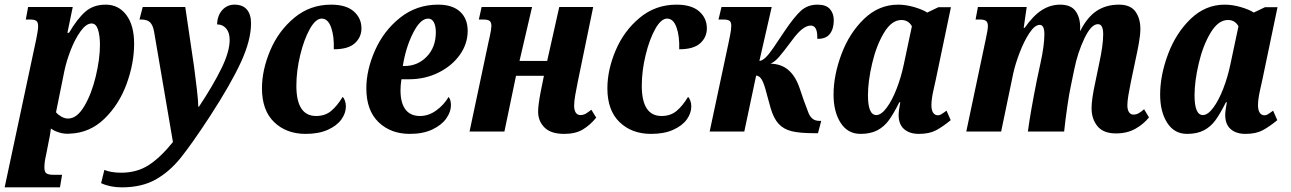

<svg xmlns="http://www.w3.org/2000/svg" viewBox="-44 -566 5556 826"><path d="M112 -398Q113 -405 116.5 -422.5Q120 -440 120 -454Q120 -470 112.5 -476Q105 -482 86 -482H67L77 -536H269L246 -425H253Q289 -486 323.5 -516Q358 -546 411 -546Q466 -546 499.5 -501.5Q533 -457 533 -378Q533 -293 500.5 -204.5Q468 -116 405 -55Q342 6 256 9Q236 11 214 5Q192 -1 175 -13Q174 -9 172.5 4.5Q171 18 167 35L154 102Q147 130 147 155Q147 174 156 180Q165 186 187 186H223L214 240H-24ZM386 -373Q386 -413 377.5 -439Q369 -465 350 -465Q327 -465 303 -432Q279 -399 260.5 -351.5Q242 -304 233 -261L197 -83Q205 -73 219.5 -64.5Q234 -56 249 -56Q287 -56 318.5 -109Q350 -162 368 -237.5Q386 -313 386 -373Z M391 222 405 165Q434 177 477 177Q545 177 595.5 144.5Q646 112 700 45L619 -429Q614 -458 601.5 -470Q589 -482 564 -482H556L570 -536H753L791 -278Q797 -235 803 -182Q809 -129 809 -107H812Q873 -199 908.5 -271.5Q944 -344 944 -394Q944 -426 929 -443.5Q914 -461 890 -461Q891 -499 912 -522.5Q933 -546 965 -546Q1000 -546 1018 -525Q1036 -504 1036 -466Q1036 -393 992.5 -298.5Q949 -204 860 -67Q781 54 732.5 114Q684 174 624.5 207Q565 240 480 240Q430 240 391 222Z M1083 -186Q1083 -265 1118.5 -349Q1154 -433 1222 -489.5Q1290 -546 1380 -546Q1445 -546 1478 -517Q1511 -488 1511 -444Q1511 -406 1482.5 -380Q1454 -354 1392 -354Q1394 -410 1380.5 -448Q1367 -486 1340 -486Q1314 -486 1289 -441.5Q1264 -397 1247.5 -329Q1231 -261 1231 -197Q1231 -67 1316 -67Q1355 -67 1381 -89Q1407 -111 1430 -149Q1436 -144 1440 -132.5Q1444 -121 1444 -108Q1444 -79 1424.5 -52Q1405 -25 1366 -7.5Q1327 10 1271 10Q1188 10 1135.5 -40.5Q1083 -91 1083 -186Z M1532 -186Q1532 -265 1569.5 -349.5Q1607 -434 1677.5 -490Q1748 -546 1841 -546Q1902 -546 1935 -516Q1968 -486 1968 -433Q1968 -378 1934.5 -330.5Q1901 -283 1843 -254Q1785 -225 1715 -225H1683Q1679 -199 1679 -177Q1679 -124 1700 -95.5Q1721 -67 1763 -67Q1800 -67 1833 -91Q1866 -115 1886 -149Q1896 -137 1896 -113Q1896 -85 1876 -56.5Q1856 -28 1816 -9Q1776 10 1719 10Q1637 10 1584.5 -40.5Q1532 -91 1532 -186ZM1696 -282Q1753 -282 1792 -322.5Q1831 -363 1831 -427Q1831 -454 1822.5 -470Q1814 -486 1798 -486Q1764 -486 1732.5 -423Q1701 -360 1689 -282Z M2271 -86Q2271 -113 2282 -171L2296 -240H2176L2126 0H1976L2058 -387L2063 -409Q2070 -441 2070 -454Q2070 -470 2062.5 -476Q2055 -482 2035 -482H2016L2028 -536H2245L2191 -304H2310L2362 -536H2508L2441 -211Q2435 -182 2430.5 -155.5Q2426 -129 2426 -111Q2426 -92 2433 -81.5Q2440 -71 2453 -71Q2465 -71 2475 -76.5Q2485 -82 2500 -94L2521 -60Q2495 -28 2463.5 -9Q2432 10 2383 10Q2326 10 2298.5 -17.5Q2271 -45 2271 -86Z M2569 -186Q2569 -265 2604.5 -349Q2640 -433 2708 -489.5Q2776 -546 2866 -546Q2931 -546 2964 -517Q2997 -488 2997 -444Q2997 -406 2968.5 -380Q2940 -354 2878 -354Q2880 -410 2866.5 -448Q2853 -486 2826 -486Q2800 -486 2775 -441.5Q2750 -397 2733.5 -329Q2717 -261 2717 -197Q2717 -67 2802 -67Q2841 -67 2867 -89Q2893 -111 2916 -149Q2922 -144 2926 -132.5Q2930 -121 2930 -108Q2930 -79 2910.5 -52Q2891 -25 2852 -7.5Q2813 10 2757 10Q2674 10 2621.5 -40.5Q2569 -91 2569 -186Z M3271 -102 3254 -164Q3244 -204 3234 -222Q3224 -240 3209 -241L3158 0H3009L3091 -385Q3092 -391 3097 -415Q3102 -439 3102 -455Q3102 -471 3094.5 -476.5Q3087 -482 3068 -482H3047L3060 -536H3276L3223 -304Q3245 -304 3283 -360Q3294 -377 3330 -430Q3373 -494 3402 -520Q3431 -546 3473 -546Q3510 -546 3526.5 -527Q3543 -508 3543 -479Q3543 -442 3526 -420Q3509 -398 3472 -399Q3474 -456 3444 -456Q3410 -456 3366 -396Q3325 -341 3307 -320.5Q3289 -300 3271 -292Q3317 -291 3347.5 -265Q3378 -239 3396 -187L3414 -134Q3428 -95 3434.5 -79.5Q3441 -64 3452 -55Q3463 -46 3481 -46H3489L3475 7H3457Q3397 7 3362 -1.5Q3327 -10 3305.5 -33.5Q3284 -57 3271 -102Z M3542 -159Q3542 -242 3576 -333Q3610 -424 3673.5 -485Q3737 -546 3820 -546Q3853 -546 3889 -535.5Q3925 -525 3945 -512L3993 -535H4047L3982 -224Q3981 -219 3972 -179Q3963 -139 3963 -114Q3963 -92 3970.5 -81Q3978 -70 3991 -70Q3998 -70 4004 -73.5Q4010 -77 4017 -82Q4024 -87 4028 -90L4046 -49Q4012 -21 3983 -5.5Q3954 10 3909 10Q3869 10 3845.5 -10.5Q3822 -31 3822 -71Q3822 -89 3829 -126H3825Q3801 -78 3780.5 -49.5Q3760 -21 3730.5 -5.5Q3701 10 3658 10Q3603 10 3572.5 -37.5Q3542 -85 3542 -159ZM3844 -288 3879 -453Q3872 -466 3860.5 -473Q3849 -480 3834 -480Q3792 -480 3759 -425Q3726 -370 3708 -293Q3690 -216 3690 -156Q3690 -71 3726 -71Q3747 -71 3770.5 -102.5Q3794 -134 3813.5 -184.5Q3833 -235 3844 -288Z M4652 -101Q4652 -139 4668 -212L4685 -294Q4702 -372 4702 -418Q4702 -462 4680 -462Q4651 -463 4621.5 -401.5Q4592 -340 4577 -265L4563 -197Q4556 -166 4547.5 -107Q4539 -48 4534 0H4378Q4389 -83 4417 -223L4432 -293Q4449 -370 4449 -419Q4449 -459 4429 -459Q4408 -459 4385 -424.5Q4362 -390 4343 -340.5Q4324 -291 4315 -250L4263 0H4113L4197 -398Q4206 -439 4206 -454Q4206 -470 4198 -476Q4190 -482 4172 -482H4153L4163 -536H4373L4360 -446H4364Q4401 -499 4438 -522.5Q4475 -546 4517 -546Q4563 -546 4583 -518.5Q4603 -491 4603 -448Q4603 -439 4602 -434H4604Q4634 -493 4674.5 -519.5Q4715 -546 4770 -546Q4819 -546 4840.5 -516.5Q4862 -487 4862 -441Q4862 -417 4855.5 -380.5Q4849 -344 4842 -313L4821 -213Q4815 -184 4810.5 -157Q4806 -130 4806 -113Q4806 -94 4813 -83.5Q4820 -73 4832 -73Q4844 -73 4854 -78.5Q4864 -84 4878 -96L4899 -61Q4876 -32 4840.5 -12Q4805 8 4757 8Q4703 8 4677.5 -23Q4652 -54 4652 -101Z M4947 -159Q4947 -242 4981 -333Q5015 -424 5078.5 -485Q5142 -546 5225 -546Q5258 -546 5294 -535.5Q5330 -525 5350 -512L5398 -535H5452L5387 -224Q5386 -219 5377 -179Q5368 -139 5368 -114Q5368 -92 5375.5 -81Q5383 -70 5396 -70Q5403 -70 5409 -73.5Q5415 -77 5422 -82Q5429 -87 5433 -90L5451 -49Q5417 -21 5388 -5.5Q5359 10 5314 10Q5274 10 5250.5 -10.5Q5227 -31 5227 -71Q5227 -89 5234 -126H5230Q5206 -78 5185.5 -49.5Q5165 -21 5135.5 -5.5Q5106 10 5063 10Q5008 10 4977.5 -37.5Q4947 -85 4947 -159ZM5249 -288 5284 -453Q5277 -466 5265.5 -473Q5254 -480 5239 -480Q5197 -480 5164 -425Q5131 -370 5113 -293Q5095 -216 5095 -156Q5095 -71 5131 -71Q5152 -71 5175.5 -102.5Q5199 -134 5218.5 -184.5Q5238 -235 5249 -288Z"/></svg>

Font: Noto Serif CondExtraBold
Style: Italic
Weight: 800
Width: 3
Italic angle: -12°
Designer: Monotype Design Team
Foundry: Monotype Imaging Inc.
Version: Version 1.001